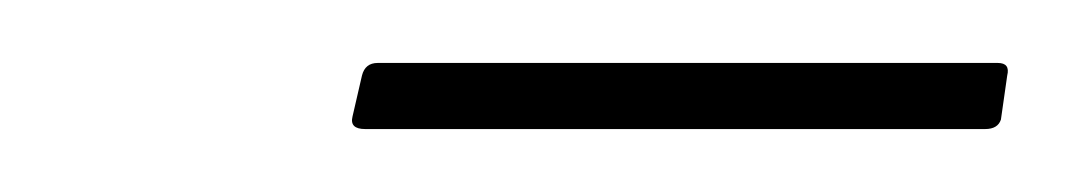

<svg xmlns="http://www.w3.org/2000/svg" viewBox="-20 -623 340 61"><path d="M96 -582Q91 -582 92 -586L95 -599Q96 -603 100 -603H297Q301 -603 300 -599L298 -585Q297 -582 293 -582Z"/></svg>

Font: Sofia Sans Thin
Style: Italic
Weight: 250
Italic angle: -9°
Version: Version 4.100-B